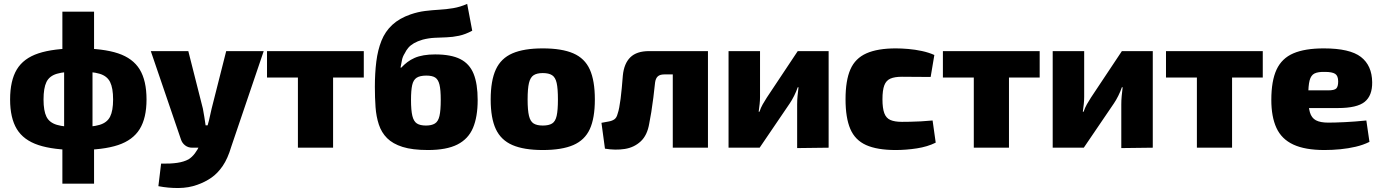

<svg xmlns="http://www.w3.org/2000/svg" viewBox="-20 -760 7109 988"><path d="M383 -511Q511 -511 587.5 -485.5Q664 -460 699 -402.5Q734 -345 734 -248Q734 -153 699 -96Q664 -39 587.5 -13.5Q511 12 383 12Q255 12 178 -13.5Q101 -39 66.5 -96Q32 -153 32 -248Q32 -345 66.5 -402.5Q101 -460 178 -485.5Q255 -511 383 -511ZM383 -392Q312 -392 273 -380.5Q234 -369 219 -338Q204 -307 204 -248Q204 -190 219 -159.5Q234 -129 273 -117.5Q312 -106 383 -106Q454 -106 492.5 -117.5Q531 -129 546.5 -159.5Q562 -190 562 -248Q562 -307 546.5 -338Q531 -369 492.5 -380.5Q454 -392 383 -392ZM464 -700V-483L456 -450V-72L464 -27V185H301V-27L310 -71V-449L301 -483V-700Z M1337 -497 1170 -5Q1152 56 1126 94Q1100 132 1067.5 154.5Q1035 177 995 191Q951 207 898.5 207.5Q846 208 795 198L809 82Q857 83 891.5 78Q926 73 950 60Q968 49 983 29Q998 9 1008 -14L1037 -81Q1047 -106 1055.5 -141Q1064 -176 1069 -201L1144 -497ZM949 -497 1024 -201Q1028 -180 1031.5 -158Q1035 -136 1038 -115H1067L1010 0H969Q948 0 932.5 -12Q917 -24 911 -43L756 -497Z M1694 -497V0H1513V-497ZM1852 -497V-361H1354V-497Z M2182 12Q2102 12 2051.5 -4Q2001 -20 1972 -49Q1943 -78 1929.5 -119Q1916 -160 1912.5 -208.5Q1909 -257 1909 -313Q1909 -384 1916.5 -443.5Q1924 -503 1943 -550.5Q1962 -598 1998.5 -632Q2035 -666 2093 -686Q2131 -699 2167.5 -703.5Q2204 -708 2240 -710Q2276 -712 2312 -718Q2348 -724 2384 -740L2410 -602Q2375 -583 2342 -576Q2309 -569 2278 -568Q2247 -567 2216.5 -565.5Q2186 -564 2155 -556Q2128 -548 2110 -537.5Q2092 -527 2081 -514Q2070 -501 2063 -486Q2052 -469 2048.5 -451Q2045 -433 2041 -412H2045Q2060 -428 2076.5 -440.5Q2093 -453 2113.5 -462Q2134 -471 2160.5 -475.5Q2187 -480 2219 -480Q2301 -480 2348.5 -456Q2396 -432 2417 -380.5Q2438 -329 2438 -245Q2438 -159 2414 -102Q2390 -45 2334 -16.5Q2278 12 2182 12ZM2172 -114Q2201 -114 2218 -124.5Q2235 -135 2241.5 -163.5Q2248 -192 2248 -246Q2248 -298 2241.5 -324.5Q2235 -351 2219.5 -361Q2204 -371 2174 -371Q2141 -371 2124 -360Q2107 -349 2101 -322Q2095 -295 2095 -246Q2095 -192 2102 -163.5Q2109 -135 2125.5 -124.5Q2142 -114 2172 -114Z M2773 -511Q2871 -511 2930 -485.5Q2989 -460 3015 -402.5Q3041 -345 3041 -248Q3041 -152 3015 -95.5Q2989 -39 2930 -13.5Q2871 12 2773 12Q2676 12 2617 -13.5Q2558 -39 2531.5 -95.5Q2505 -152 2505 -248Q2505 -345 2531.5 -402.5Q2558 -460 2617 -485.5Q2676 -511 2773 -511ZM2773 -384Q2743 -384 2726 -373Q2709 -362 2702 -333Q2695 -304 2695 -248Q2695 -193 2702 -164Q2709 -135 2726 -124.5Q2743 -114 2773 -114Q2804 -114 2821 -124.5Q2838 -135 2844.5 -164Q2851 -193 2851 -248Q2851 -304 2844.5 -333Q2838 -362 2821 -373Q2804 -384 2773 -384Z M3610 -497V-377H3398Q3376 -377 3365 -367Q3354 -357 3351 -336Q3347 -297 3342 -257.5Q3337 -218 3331.5 -183.5Q3326 -149 3321 -125Q3311 -64 3277 -32.5Q3243 -1 3195 6.5Q3147 14 3093 5L3075 -128Q3096 -132 3113 -135Q3130 -138 3141.5 -146Q3153 -154 3158 -174Q3163 -188 3166.5 -207Q3170 -226 3173.5 -251.5Q3177 -277 3179.5 -306.5Q3182 -336 3185 -371Q3191 -433 3223.5 -465Q3256 -497 3320 -497ZM3623 -497V0H3442V-497Z M4244 -497V0L4082 2V-223Q4082 -245 4084 -265.5Q4086 -286 4089 -311H4085Q4078 -290 4066.5 -267Q4055 -244 4044 -228L3889 0H3729V-497H3891V-262Q3891 -243 3889 -225Q3887 -207 3884 -185H3888Q3895 -206 3905 -223.5Q3915 -241 3926 -258L4085 -497Z M4590 -511Q4619 -511 4654 -508Q4689 -505 4724 -497.5Q4759 -490 4788 -477L4769 -364Q4724 -364 4688 -364.5Q4652 -365 4621 -365Q4584 -365 4562 -355.5Q4540 -346 4530.5 -321Q4521 -296 4521 -249Q4521 -203 4530.5 -177.5Q4540 -152 4562 -142.5Q4584 -133 4621 -133Q4638 -133 4663.5 -133.5Q4689 -134 4719 -135.5Q4749 -137 4779 -140L4795 -26Q4753 -5 4698 3.5Q4643 12 4589 12Q4494 12 4437 -13.5Q4380 -39 4355.5 -96.5Q4331 -154 4331 -249Q4331 -346 4356 -403Q4381 -460 4438.5 -485.5Q4496 -511 4590 -511Z M5172 -497V0H4991V-497ZM5330 -497V-361H4832V-497Z M5912 -497V0L5750 2V-223Q5750 -245 5752 -265.5Q5754 -286 5757 -311H5753Q5746 -290 5734.5 -267Q5723 -244 5712 -228L5557 0H5397V-497H5559V-262Q5559 -243 5557 -225Q5555 -207 5552 -185H5556Q5563 -206 5573 -223.5Q5583 -241 5594 -258L5753 -497Z M6320 -497V0H6139V-497ZM6478 -497V-361H5980V-497Z M6792 -511Q6926 -511 6983 -467Q7040 -423 7041 -337Q7042 -268 7002.5 -236Q6963 -204 6865 -204H6592V-295H6814Q6847 -295 6856.5 -305Q6866 -315 6866 -341Q6866 -370 6850.5 -380Q6835 -390 6798 -390Q6763 -391 6744.5 -382Q6726 -373 6719 -346Q6712 -319 6712 -265Q6712 -211 6720.5 -182Q6729 -153 6751.5 -141Q6774 -129 6815 -129Q6848 -129 6900.5 -131.5Q6953 -134 7011 -140L7027 -30Q6995 -14 6956.5 -5Q6918 4 6877 8Q6836 12 6795 12Q6696 12 6635.5 -16Q6575 -44 6548.5 -101.5Q6522 -159 6522 -246Q6522 -344 6549 -402Q6576 -460 6635.5 -485.5Q6695 -511 6792 -511Z"/></svg>

Font: Exo 2 ExtraBold
Style: Regular
Weight: 800
Designer: Natanael Gama
Foundry: Natanael Gama
Version: Version 2.010